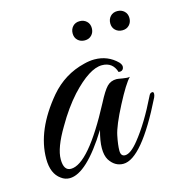

<svg xmlns="http://www.w3.org/2000/svg" viewBox="-81 -563 586 636"><g transform="rotate(-15 212.0 -245.0)"><path d="M279 -24Q298 -24 326 -59Q367 -110 407 -192Q411 -201 416 -202Q424 -205 424 -196Q424 -191 421 -184Q329 2 266 2Q237 2 219 -26Q210 -41 210 -66Q210 -91 220 -127Q140 2 82 2Q66 2 53 -8Q23 -29 23 -80Q23 -178 108 -279Q156 -335 226 -352Q245 -357 262 -357Q308 -357 340 -325Q350 -314 346 -304Q342 -294 329 -296Q318 -332 281 -332Q238 -332 175 -264Q139 -224 108 -170Q69 -105 69 -66Q69 -27 94 -27Q154 -27 251 -211Q270 -248 283 -261.5Q296 -275 316 -275Q320 -275 336.5 -272Q353 -269 361 -271Q343 -253 310 -189.5Q277 -126 270.5 -94.5Q264 -63 264 -43.5Q264 -24 279 -24ZM376.5 -492Q391 -492 400.5 -483Q410 -474 410 -459.5Q410 -445 401 -435.5Q392 -426 377.5 -426Q363 -426 353.5 -435Q344 -444 344 -458.5Q344 -473 353 -482.5Q362 -492 376.5 -492ZM247.5 -492Q262 -492 271.5 -483Q281 -474 281 -459.5Q281 -445 272 -435.5Q263 -426 248.5 -426Q234 -426 224.5 -435Q215 -444 215 -458.5Q215 -473 224 -482.5Q233 -492 247.5 -492Z"/></g></svg>

Font: Great Vibes
Style: Regular
Weight: 400
Designer: Robert E. Leuschke
Foundry: Robert E. Leuschke
Version: Version 1.001